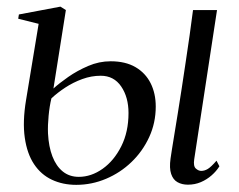

<svg xmlns="http://www.w3.org/2000/svg" viewBox="-20 -532 702 564"><path d="M532 10.5Q514.5 10.5 501.5 3.2Q488.5 -4 482.8 -21Q477 -38 481 -66.5Q482 -74 485 -92.8Q488 -111.5 492.5 -139Q497 -166.5 502.5 -200.5Q508 -234.5 513.8 -272.5Q519.5 -310.5 525.5 -350Q531.5 -389.5 537 -428.2Q542.5 -467 547 -502.5H617.5L550.5 -64Q547.5 -44 555.2 -37Q563 -30 571 -30Q581 -30 590.5 -35.8Q600 -41.5 616 -60L624.5 -43.5Q615.5 -29 601.5 -16.8Q587.5 -4.5 570 3Q552.5 10.5 532 10.5ZM204 11Q164.5 11 132.5 -4Q100.5 -19 80 -49.8Q59.5 -80.5 52.8 -127.5Q46 -174.5 56.5 -238L93.5 -462L33.5 -477L35.5 -489.5L157.5 -512.5L173.5 -502.5L137 -272Q154 -287.5 180.5 -306Q207 -324.5 239 -338.2Q271 -352 305 -352Q348.5 -352 378 -334.8Q407.5 -317.5 422.5 -287.5Q437.5 -257.5 437.5 -219Q437.5 -171 418.2 -129.2Q399 -87.5 366.2 -56Q333.5 -24.5 291.5 -6.8Q249.5 11 204 11ZM211.5 -12.5Q248 -12.5 281.5 -36.2Q315 -60 336.2 -102.2Q357.5 -144.5 357.5 -200Q357.5 -246.5 336 -278Q314.5 -309.5 276 -309.5Q248.5 -309.5 221.8 -299.8Q195 -290 171.8 -274.8Q148.5 -259.5 131 -243Q125.5 -220.5 122.8 -192Q120 -163.5 121 -140Q123 -101 134 -72.5Q145 -44 164.5 -28.2Q184 -12.5 211.5 -12.5Z"/></svg>

Font: Merriweather 144pt Light
Style: Italic
Weight: 300
Italic angle: -7.8°
Version: Version 2.101